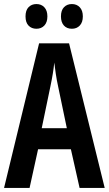

<svg xmlns="http://www.w3.org/2000/svg" viewBox="-20 -928 537 948"><path d="M373 0 330 -191H168L126 0H0L173 -714H321L497 0ZM267 -501Q260 -533 255.5 -563.5Q251 -594 248 -619Q243 -568 229 -502L186 -295H310ZM106 -847Q106 -877 121 -892.5Q136 -908 160 -908Q184 -908 199 -892Q214 -876 214 -847Q214 -818 199 -802Q184 -786 160 -786Q136 -786 121 -801.5Q106 -817 106 -847ZM281 -847Q281 -877 296 -892.5Q311 -908 335 -908Q359 -908 374 -892Q389 -876 389 -847Q389 -818 374 -802Q359 -786 335 -786Q310 -786 295.5 -802Q281 -818 281 -847Z"/></svg>

Font: Noto Sans Thai Looped ExtraCondensed SemiBold
Style: Regular
Weight: 600
Width: 2
Designer: Sasikarn Vongin, Ben Mitchell
Foundry: The Fontpad Ltd
Version: Version 1.001; ttfautohint (v1.8.4.7-5d5b)